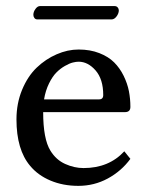

<svg xmlns="http://www.w3.org/2000/svg" viewBox="-20 -602 490 632"><path d="M389.2 -104 409.2 -79.1Q379.4 -38.6 334.7 -14.4Q290 9.8 237.8 9.8Q187.5 9.8 146.2 -7.6Q105 -24.9 79.1 -56.2Q34.2 -109.4 34.2 -209Q34.2 -261.7 52.7 -306.4Q71.3 -351.1 100.8 -379.4Q130.4 -407.7 166.5 -423.3Q202.6 -439 238.8 -439Q276.9 -439 306.9 -427.2Q336.9 -415.5 355.7 -396.7Q374.5 -377.9 387 -352.5Q399.4 -327.1 404.3 -302Q409.2 -276.9 409.2 -250Q409.2 -232.9 391.1 -232.9H122.1Q122.1 -144.5 146 -106Q164.6 -75.7 194.6 -62.3Q224.6 -48.8 254.9 -48.8Q338.4 -48.8 389.2 -104ZM125 -274.9H306.2Q319.8 -274.9 319.8 -289.1Q319.8 -341.3 294.7 -370.1Q269.5 -398.9 238.8 -398.9Q230.5 -398.9 219.7 -396.2Q209 -393.6 193.8 -385Q178.7 -376.5 165.8 -363.5Q152.8 -350.6 141.4 -327.4Q129.9 -304.2 125 -274.9ZM347.2 -538.1H103Q96.7 -538.1 93.3 -542.7Q89.8 -547.4 89.8 -553.2Q89.8 -563 96.7 -572.5Q103.5 -582 111.8 -582H356.9Q363.8 -582 367.4 -577.6Q371.1 -573.2 371.1 -567.9Q371.1 -558.1 363.8 -548.1Q356.4 -538.1 347.2 -538.1Z"/></svg>

Font: Linux Biolinum
Style: Regular
Weight: 400
Designer: Philipp H. Poll
Foundry: Philipp H. Poll
Version: Version 0.6.4